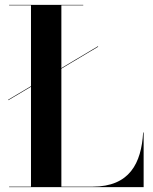

<svg xmlns="http://www.w3.org/2000/svg" viewBox="-20 -770 631 790"><path d="M14 -360V-357.5L107.5 -413V-2H17.5V0H571V-225H569C561.5 -98 513 -2 361 -2H232.5V-487.5L383.5 -577.5V-580L232.5 -490V-748H322.5V-750H17.5V-748H107.5V-415.5Z"/></svg>

Font: Bodoni* 96pt Medium
Style: Regular
Weight: 500
Version: Version 2.3